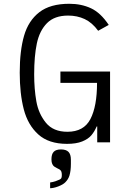

<svg xmlns="http://www.w3.org/2000/svg" viewBox="-20 -754 640 1017"><path d="M295 197.5Q302 194.5 304.8 189.5Q307.5 184.5 307.5 173Q307.5 162 305 155Q302.5 148 294.5 143Q290 140 282.5 137Q272.5 132 266.8 127.8Q261 123.5 256.8 114.5Q252.5 105.5 252.5 90Q252.5 62.5 264.5 50Q276.5 37.5 303 37.5Q330 37.5 342.8 50.5Q355.5 63.5 355.5 92V113.5Q355.5 150.5 348 175.5Q342 195.5 326 211.5Q314.5 223.5 288.5 233.5Q275.5 238.5 264 240.8Q252.5 243 245.5 243V212.5Q260.5 210.5 273.8 206Q287 201.5 295 197.5ZM84.5 -369Q84.5 -485 107.5 -564.8Q130.5 -644.5 188.2 -689.2Q246 -734 347 -734Q411 -734 462 -710.2Q513 -686.5 556 -622L500 -591Q468 -634.5 428.5 -653Q389 -671.5 341 -671.5Q268.5 -671.5 229 -631.5Q189.5 -591.5 175.2 -524.2Q161 -457 161 -360Q161 -283 172.5 -217.5Q184 -152 223 -104Q262 -56 337 -56Q424 -56 459 -123.5Q494 -191 494 -315H300V-375H563V0H495V-84H492Q480.5 -57 463.8 -37.2Q447 -17.5 415.5 -4.8Q384 8 335 8Q238 8 182.8 -42Q127.5 -92 106 -174.8Q84.5 -257.5 84.5 -369Z"/></svg>

Font: JuliaMono Light
Style: Regular
Weight: 300
Monospace: yes
Designer: cormullion
Foundry: corm
Version: Version 0.054; ttfautohint (v1.8.4)